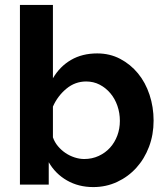

<svg xmlns="http://www.w3.org/2000/svg" viewBox="-20 -750 674 780"><path d="M359 10Q299 10 252 -17Q205 -44 178 -91V0H61V-730H195V-432Q223 -480 268.5 -506.5Q314 -533 375 -533Q426 -533 468 -511Q510 -489 540.5 -452Q571 -415 587.5 -365Q604 -315 604 -260Q604 -203 585.5 -154Q567 -105 534 -68.5Q501 -32 456 -11Q411 10 359 10ZM322 -104Q354 -104 381 -116.5Q408 -129 427 -150Q446 -171 456.5 -199Q467 -227 467 -259Q467 -291 457 -320Q447 -349 428.5 -371Q410 -393 385 -406Q360 -419 330 -419Q285 -419 249.5 -389.5Q214 -360 195 -317V-192Q202 -172 215.5 -156Q229 -140 246 -128.5Q263 -117 283 -110.5Q303 -104 322 -104Z"/></svg>

Font: IngvarSans
Style: Bold
Weight: 700
Version: Version 3.000